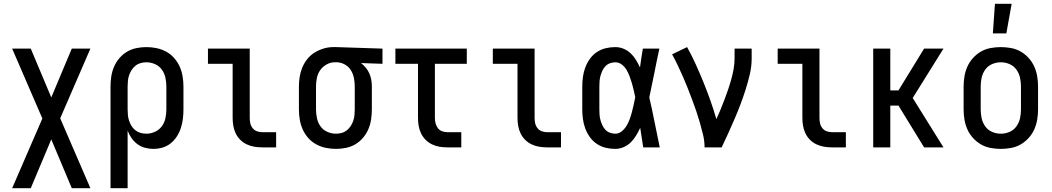

<svg xmlns="http://www.w3.org/2000/svg" viewBox="-20 -776 5540 1011"><path d="M44 215 203 -152 44 -520H142L250 -263L358 -520H456L297 -153L456 215H358L250 -42L142 215Z M562 215V-320Q562 -347 566 -373.5Q570 -400 580.5 -424.5Q591 -449 608.5 -469.5Q626 -490 648.5 -503.5Q671 -517 697.5 -522.5Q724 -528 751 -528Q778 -528 804.5 -522.5Q831 -517 855 -504Q879 -491 897 -470.5Q915 -450 926 -425.5Q937 -401 941.5 -374Q946 -347 946 -320V-200Q946 -175 943 -150.5Q940 -126 932.5 -102.5Q925 -79 911.5 -58Q898 -37 879 -21.5Q860 -6 836 1Q812 8 787 8Q765 8 743 2Q721 -4 703.5 -17Q686 -30 673 -48.5Q660 -67 652 -88V215ZM751 -72Q774 -72 796 -82Q818 -92 832 -111Q846 -130 851 -153.5Q856 -177 856 -200V-320Q856 -343 851 -366.5Q846 -390 832.5 -409Q819 -428 797 -438Q775 -448 751 -448Q736 -448 721 -444Q706 -440 694 -430.5Q682 -421 673.5 -408Q665 -395 660 -380.5Q655 -366 653.5 -350.5Q652 -335 652 -320V-200Q652 -185 653.5 -169.5Q655 -154 660 -139.5Q665 -125 673 -112Q681 -99 693.5 -89.5Q706 -80 721 -76Q736 -72 751 -72Z M1360 0Q1339 0 1318.5 -3.5Q1298 -7 1279 -16Q1260 -25 1245 -40Q1230 -55 1221 -74Q1212 -93 1208.5 -113.5Q1205 -134 1205 -155V-440H1075V-520H1295V-155Q1295 -141 1298 -127Q1301 -113 1310 -101.5Q1319 -90 1332.5 -85Q1346 -80 1360 -80H1434V0Z M1749 8Q1722 8 1695.5 2.5Q1669 -3 1645 -16Q1621 -29 1603 -49.5Q1585 -70 1574 -94.5Q1563 -119 1558.5 -146Q1554 -173 1554 -200V-320Q1554 -346 1558 -371.5Q1562 -397 1572 -421Q1582 -445 1598.5 -465.5Q1615 -486 1637 -499.5Q1659 -513 1684 -520.5Q1709 -528 1735 -528H1750L1994 -520V-440L1881 -444Q1895 -433 1906.5 -419Q1918 -405 1925 -389Q1932 -373 1935 -355.5Q1938 -338 1938 -320V-200Q1938 -173 1934 -146.5Q1930 -120 1919.5 -95.5Q1909 -71 1891.5 -50.5Q1874 -30 1851.5 -16.5Q1829 -3 1802.5 2.5Q1776 8 1749 8ZM1749 -72Q1764 -72 1779 -76Q1794 -80 1806 -89.5Q1818 -99 1826.5 -112Q1835 -125 1840 -139.5Q1845 -154 1846.5 -169.5Q1848 -185 1848 -200V-320Q1848 -342 1844 -363.5Q1840 -385 1829 -404Q1818 -423 1799 -434.5Q1780 -446 1758 -448H1742Q1720 -448 1699.5 -436.5Q1679 -425 1666 -406.5Q1653 -388 1648.5 -365.5Q1644 -343 1644 -320V-200Q1644 -177 1649 -153.5Q1654 -130 1667.5 -111Q1681 -92 1703 -82Q1725 -72 1749 -72Z M2335 0Q2314 0 2293.5 -3.5Q2273 -7 2254.5 -16Q2236 -25 2221 -40Q2206 -55 2197 -74Q2188 -93 2184.5 -113.5Q2181 -134 2181 -155V-440H2062V-520H2438V-440H2270V-155Q2270 -141 2273.5 -127Q2277 -113 2285.5 -101.5Q2294 -90 2307.5 -85Q2321 -80 2335 -80H2409V0Z M2860 0Q2839 0 2818.5 -3.5Q2798 -7 2779 -16Q2760 -25 2745 -40Q2730 -55 2721 -74Q2712 -93 2708.5 -113.5Q2705 -134 2705 -155V-440H2575V-520H2795V-155Q2795 -141 2798 -127Q2801 -113 2810 -101.5Q2819 -90 2832.5 -85Q2846 -80 2860 -80H2934V0Z M3220 8Q3194 8 3169 2Q3144 -4 3122.5 -18.5Q3101 -33 3086 -54Q3071 -75 3062 -99Q3053 -123 3049.5 -148.5Q3046 -174 3046 -200V-320Q3046 -346 3049.5 -371.5Q3053 -397 3062 -421Q3071 -445 3086 -466Q3101 -487 3122.5 -501.5Q3144 -516 3169 -522Q3194 -528 3220 -528Q3242 -528 3263 -519.5Q3284 -511 3300.5 -495.5Q3317 -480 3328.5 -461Q3340 -442 3350 -421Q3353 -446 3357 -470.5Q3361 -495 3365 -520H3452Q3438 -456 3425.5 -391.5Q3413 -327 3399 -263Q3414 -198 3427 -132Q3440 -66 3454 0H3367Q3363 -26 3359 -52Q3355 -78 3351 -103Q3342 -83 3330 -63Q3318 -43 3302 -27Q3286 -11 3264.5 -1.5Q3243 8 3220 8ZM3220 -72Q3239 -72 3254.5 -85Q3270 -98 3280 -115Q3290 -132 3296.5 -150.5Q3303 -169 3308 -188Q3313 -207 3317 -226Q3321 -245 3325 -264Q3321 -282 3317 -300.5Q3313 -319 3307.5 -337.5Q3302 -356 3295.5 -373.5Q3289 -391 3279.5 -407.5Q3270 -424 3254.5 -436Q3239 -448 3220 -448Q3206 -448 3192 -443Q3178 -438 3168 -427.5Q3158 -417 3152 -404Q3146 -391 3142 -377Q3138 -363 3137 -348.5Q3136 -334 3136 -320V-200Q3136 -186 3137 -171.5Q3138 -157 3142 -143Q3146 -129 3152 -116Q3158 -103 3168 -92.5Q3178 -82 3192 -77Q3206 -72 3220 -72Z M3690 0Q3690 -33 3682.5 -64.5Q3675 -96 3666 -127.5Q3657 -159 3646.5 -190Q3636 -221 3624.5 -251.5Q3613 -282 3601 -312.5Q3589 -343 3576 -372.5Q3563 -402 3549 -431.5Q3535 -461 3519 -490L3598 -528Q3623 -483 3644 -436.5Q3665 -390 3684.5 -342Q3704 -294 3721 -246Q3738 -198 3752 -149Q3764 -174 3774.5 -200Q3785 -226 3795 -252Q3805 -278 3814 -304.5Q3823 -331 3830.5 -358Q3838 -385 3843 -412.5Q3848 -440 3848 -468V-520H3938V-468Q3938 -427 3928.5 -386Q3919 -345 3906.5 -305.5Q3894 -266 3879.5 -227.5Q3865 -189 3848.5 -151Q3832 -113 3815 -75Q3798 -37 3780 0Z M4360 0Q4339 0 4318.5 -3.5Q4298 -7 4279 -16Q4260 -25 4245 -40Q4230 -55 4221 -74Q4212 -93 4208.5 -113.5Q4205 -134 4205 -155V-440H4075V-520H4295V-155Q4295 -141 4298 -127Q4301 -113 4310 -101.5Q4319 -90 4332.5 -85Q4346 -80 4360 -80H4434V0Z M4578 0V-520H4668V-300H4711L4846 -520H4948L4786 -260L4948 0H4846L4711 -220H4668V0Z M5250 8Q5223 8 5196 3Q5169 -2 5145.5 -15.5Q5122 -29 5103.5 -49.5Q5085 -70 5074 -94.5Q5063 -119 5058.5 -146Q5054 -173 5054 -200V-320Q5054 -347 5058.5 -374Q5063 -401 5074 -425.5Q5085 -450 5103.5 -470.5Q5122 -491 5145.5 -504.5Q5169 -518 5196 -523Q5223 -528 5250 -528Q5277 -528 5304 -523Q5331 -518 5354.5 -504.5Q5378 -491 5396.5 -470.5Q5415 -450 5426 -425.5Q5437 -401 5441.5 -374Q5446 -347 5446 -320V-200Q5446 -173 5441.5 -146Q5437 -119 5426 -94.5Q5415 -70 5396.5 -49.5Q5378 -29 5354.5 -15.5Q5331 -2 5304 3Q5277 8 5250 8ZM5250 -72Q5274 -72 5296 -81.5Q5318 -91 5332 -110.5Q5346 -130 5351 -153Q5356 -176 5356 -200V-320Q5356 -344 5351 -367Q5346 -390 5332 -409.5Q5318 -429 5296 -438.5Q5274 -448 5250 -448Q5226 -448 5204 -438.5Q5182 -429 5168 -409.5Q5154 -390 5149 -367Q5144 -344 5144 -320V-200Q5144 -176 5149 -153Q5154 -130 5168 -110.5Q5182 -91 5204 -81.5Q5226 -72 5250 -72ZM5208 -600 5219 -756H5307L5279 -600Z"/></svg>

Font: Iosevka SS10 Medium
Style: Regular
Weight: 500
Monospace: yes
Designer: Belleve Invis
Foundry: Belleve Invis
Version: Version 28.0.6; ttfautohint (v1.8.4)